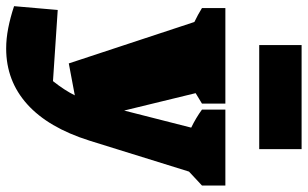

<svg xmlns="http://www.w3.org/2000/svg" viewBox="-244 -572 974 607"><g transform="rotate(90 242.5 -269.0)"><path d="M140 0 9 -397Q-14 -408 -35 -421V-495H267V-421L234 -401L289 -175L343 -387Q312 -402 286 -421V-495H526V-421L482 -380L384 -65Q343 65 269 131.5Q195 198 93 198Q62 198 28.5 191.5Q-5 185 -41 173L-29 35L196 50Q211 31 222 14Q233 -3 241 -19ZM82 -602V-736H411V-602Z"/></g></svg>

Font: Piazzolla Black
Style: Regular
Weight: 900
Designer: Juan Pablo del Peral
Foundry: Huerta Tipografica
Version: Version 1.330